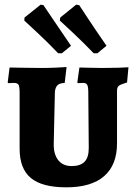

<svg xmlns="http://www.w3.org/2000/svg" viewBox="-20 -793 582 822"><path d="M64 -156V-396Q64 -422 59.5 -430Q55 -438 39 -438L15 -437L13 -440L21 -504Q34 -504 73 -503Q112 -502 158 -502Q189 -502 221 -503.5Q253 -505 265 -506L257 -438Q235 -437 226 -428Q217 -419 215 -400L210 -174Q210 -131 230 -106.5Q250 -82 287 -82Q324 -82 342 -100.5Q360 -119 360 -159L358 -396Q358 -421 353.5 -429.5Q349 -438 336 -438L313 -437L311 -440L320 -504Q331 -504 360.5 -503Q390 -502 418 -502Q456 -502 487.5 -503Q519 -504 530 -505L524 -440Q497 -432 489 -426Q481 -420 481 -404V-179Q481 -87 426 -39Q371 9 264 9Q160 9 112 -31Q64 -71 64 -156ZM84 -705 85 -718 154 -773 166 -771Q176 -756 208.5 -708Q241 -660 284 -597L245 -565H229Q185 -611 141 -652Q97 -693 84 -705ZM236 -705 238 -718 306 -773 319 -771Q329 -756 361 -707.5Q393 -659 436 -597L397 -565H381Q337 -611 293 -652Q249 -693 236 -705Z"/></svg>

Font: Alegreya SC ExtraBold
Style: Regular
Weight: 800
Designer: Juan Pablo del Peral
Foundry: Huerta Tipografica
Version: Version 2.007; ttfautohint (v1.6)